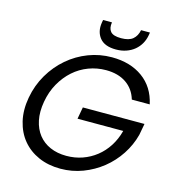

<svg xmlns="http://www.w3.org/2000/svg" viewBox="-129 -1013 1036 1128"><g transform="rotate(15 389.0 -448.5)"><path d="M54 -349Q68 -427 106.5 -492.5Q145 -558 200.5 -605.5Q256 -653 324 -679Q392 -705 466 -705Q578 -705 653.5 -650.5Q729 -596 751 -495H642Q624 -556 575 -589.5Q526 -623 452 -623Q397 -623 346.5 -604Q296 -585 255.5 -549Q215 -513 186.5 -462.5Q158 -412 147 -349Q136 -286 146.5 -235.5Q157 -185 185 -149.5Q213 -114 256.5 -95Q300 -76 355 -76Q407 -76 452.5 -92Q498 -108 535.5 -137.5Q573 -167 600 -209Q627 -251 641 -304H363L376 -376H751L738 -306Q721 -241 683.5 -184Q646 -127 593.5 -85Q541 -43 476.5 -18.5Q412 6 341 6Q267 6 208 -20Q149 -46 110 -93Q71 -140 55.5 -205.5Q40 -271 54 -349ZM640 -885Q635 -857 621.5 -833.5Q608 -810 587 -792.5Q566 -775 537.5 -765Q509 -755 475 -755Q406 -755 376 -792.5Q346 -830 355 -886L358 -903H412Q406 -867 422.5 -847Q439 -827 487 -827Q535 -827 558.5 -847Q582 -867 589 -903H643Z"/></g></svg>

Font: SVN-Poppins
Style: Italic
Weight: 400
Italic angle: -10°
Designer: Ninad Kale (Devanagari), Jonny Pinhorn (Latin)
Foundry: Indian Type Foundry
Version: Version 3.002 2017; ttfautohint (v1.8.3)